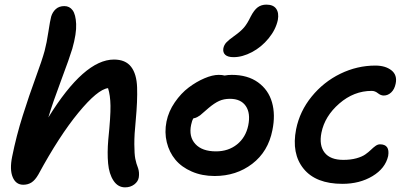

<svg xmlns="http://www.w3.org/2000/svg" viewBox="-20 -785 1762 826"><path d="M80.1 9.8Q48.3 9.8 34.7 -22.7Q21 -55.2 32.2 -110.8Q50.3 -200.7 77.9 -287.8Q105.5 -375 133.3 -450.7Q161.1 -526.4 171.9 -565.9Q181.2 -601.1 188.2 -648.4Q195.3 -695.8 200.2 -713.9Q206.1 -733.4 220.2 -746.1Q234.4 -758.8 256.8 -758.8Q279.3 -758.8 292.5 -740.7Q305.7 -722.7 307.6 -681.9Q309.6 -641.1 291 -575.2Q279.8 -537.6 243.2 -439.9Q206.5 -342.3 188 -279.8Q341.8 -528.8 470.2 -528.8Q520 -528.8 543.9 -497.8Q567.9 -466.8 569.8 -408.9Q571.8 -351.1 564 -268.1Q557.6 -206.1 557.9 -164.1Q558.1 -122.1 562 -102.1Q565.9 -82 574.2 -61Q580.1 -43 577.1 -22Q574.2 -3.9 557.6 8.5Q541 21 518.1 21Q487.3 21 468.3 -7.8Q449.2 -36.6 445.1 -82Q440.9 -127.4 445.8 -184.1Q456.1 -284.7 455.3 -330.1Q454.6 -375.5 444.8 -405.8Q399.9 -400.4 317.4 -300.3Q234.9 -200.2 145 -34.2Q130.9 -9.8 115.5 0Q100.1 9.8 80.1 9.8Z M984.9 -539.1Q960 -539.1 949 -549.3Q938 -559.6 940.9 -577.1Q943.8 -591.8 953.9 -602.5Q963.9 -613.3 987.3 -629.9Q1015.6 -649.9 1030 -667Q1044.4 -684.1 1058.1 -712.9Q1073.2 -742.2 1088.9 -753.7Q1104.5 -765.1 1126 -765.1Q1155.8 -765.1 1168.2 -747.3Q1180.7 -729.5 1175.3 -699.2Q1166.5 -657.7 1135.7 -620.1Q1105 -582.5 1064 -560.8Q1022.9 -539.1 984.9 -539.1ZM903.3 -27.8Q849.1 -27.8 805.2 -46.9Q761.2 -65.9 734.6 -97.9Q708 -129.9 697.5 -172.9Q687 -215.8 696.3 -262.2Q705.1 -305.7 731.9 -344.7Q758.8 -383.8 792 -408.7Q825.2 -433.6 859.6 -448.2Q894 -462.9 920.9 -462.9Q936 -462.9 946.3 -460Q960.9 -462.9 977.1 -462.9Q1045.4 -462.9 1090.1 -430.7Q1134.8 -398.4 1150.1 -345Q1165.5 -291.5 1151.9 -225.1Q1133.8 -132.8 1065.2 -80.3Q996.6 -27.8 903.3 -27.8ZM802.2 -248Q791.5 -196.8 820.6 -165.3Q849.6 -133.8 909.2 -133.8Q962.4 -133.8 999.8 -163.8Q1037.1 -193.8 1047.9 -245.1Q1058.6 -297.9 1037.4 -328.9Q1016.1 -359.9 969.2 -359.9Q942.9 -359.9 922.6 -350.6Q902.3 -341.3 877.9 -320.8Q870.1 -314.5 857.9 -303.5Q845.7 -292.5 840.8 -288.8Q835.9 -285.2 828.1 -281Q820.3 -276.9 812 -275.9Q805.7 -266.1 802.2 -248Z M1453.1 5.9Q1338.9 5.9 1286.1 -59.1Q1233.4 -124 1253.9 -229Q1269.5 -306.6 1320.8 -369.6Q1372.1 -432.6 1444.3 -467.8Q1516.6 -502.9 1594.7 -502.9Q1638.2 -502.9 1664.1 -482.4Q1689.9 -461.9 1682.1 -424.8Q1677.2 -400.9 1663.1 -387.5Q1648.9 -374 1630.9 -374Q1618.2 -374 1605.7 -384Q1593.3 -394 1579.1 -394Q1502.4 -394 1439.7 -339.6Q1377 -285.2 1362.8 -213.9Q1352.1 -159.7 1376.5 -128.4Q1400.9 -97.2 1457 -97.2Q1488.8 -97.2 1513.2 -104Q1537.6 -110.8 1551.5 -120.6Q1565.4 -130.4 1575.7 -140.4Q1585.9 -150.4 1595.5 -157.2Q1605 -164.1 1614.7 -164.1Q1658.2 -164.1 1649.9 -113.8Q1637.7 -60.5 1582.5 -27.3Q1527.3 5.9 1453.1 5.9Z"/></svg>

Font: Shantell Sans Irregular
Style: Italic
Weight: 500
Italic angle: -11.31°
Designer: Stephen Nixon, Anya Danilova, Shantell Martin
Foundry: Arrow Type
Version: Version 1.006;[9816181b4]